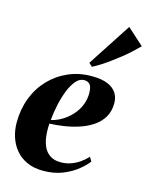

<svg xmlns="http://www.w3.org/2000/svg" viewBox="-122 -888 767 978"><g transform="rotate(15 261.5 -399.0)"><path d="M427 -97.5Q412.5 -77.5 381.5 -51.8Q350.5 -26 305 -7.2Q259.5 11.5 201 11.5Q151.5 11.5 114.8 -5.5Q78 -22.5 54.5 -51.2Q31 -80 19.5 -116.2Q8 -152.5 8 -191.5Q8 -261.5 30.8 -321Q53.5 -380.5 95.5 -424.8Q137.5 -469 194 -493.8Q250.5 -518.5 317 -518.5Q369.5 -518.5 401.5 -505Q433.5 -491.5 448.2 -468.2Q463 -445 463 -415Q463 -371 443.8 -339.5Q424.5 -308 392.2 -287Q360 -266 321.2 -253.8Q282.5 -241.5 243 -235.8Q203.5 -230 170.5 -229Q168 -194 171.8 -162.2Q175.5 -130.5 187.2 -106.2Q199 -82 220.8 -67.8Q242.5 -53.5 275.5 -53.5Q305.5 -53.5 331.2 -63Q357 -72.5 377.8 -87.5Q398.5 -102.5 414 -119.5ZM285 -489Q261 -489 241.8 -466.5Q222.5 -444 208.2 -408Q194 -372 185 -330Q176 -288 172.5 -249Q192.5 -252.5 214 -263Q235.5 -273.5 255.5 -289.8Q275.5 -306 291.5 -327.2Q307.5 -348.5 317 -374.5Q326.5 -400.5 326.5 -430.5Q326.5 -464.5 315.2 -476.8Q304 -489 285 -489ZM287 -581 436 -810 523 -731.5Q507 -715 486.5 -696Q466 -677 442.5 -658.2Q419 -639.5 394.8 -621.8Q370.5 -604 347.5 -589.2Q324.5 -574.5 304.5 -564.5Z"/></g></svg>

Font: Merriweather 144pt ExtraBold
Style: Italic
Weight: 800
Italic angle: -7.8°
Version: Version 2.101